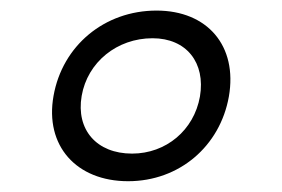

<svg xmlns="http://www.w3.org/2000/svg" viewBox="-20 -530 533 363"><path d="M276 -510C177.2 -510 97.9 -443.4 81.2 -348.7C64.4 -254.6 124.2 -187.4 222.2 -187.4C319 -187.4 396 -253.6 412.7 -347.4C429.5 -443.4 372 -510 276 -510ZM268.4 -457.7C332.5 -457.7 368.9 -411.5 358 -347.4C346.7 -283.8 293.9 -239.6 229.7 -239.6C162.6 -239.6 123.4 -284.8 134.4 -348.7C145.4 -412.5 201.3 -457.7 268.4 -457.7Z"/></svg>

Font: Poppins Devanagari Thin
Style: Italic
Weight: 100
Italic angle: -10°
Designer: Ninad Kale (Devanagari), Jonny Pinhorn (Latin)
Foundry: Indian Type Foundry
Version: 4.005